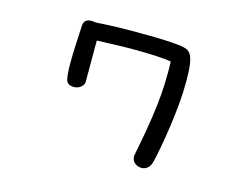

<svg xmlns="http://www.w3.org/2000/svg" viewBox="-76 -489 956 742"><g transform="rotate(15 402.5 -118.0)"><path d="M175.8 -338.9Q176.8 -354.5 185.5 -360.4Q194.3 -366.2 207 -366.2Q211.9 -366.2 215.8 -365.7Q219.7 -365.2 224.6 -364.3Q236.3 -365.2 255.9 -366.2Q275.4 -367.2 299.3 -368.2Q323.2 -369.1 350.6 -369.1Q377.9 -369.1 405.3 -369.1Q431.6 -369.1 457.5 -368.7Q483.4 -368.2 504.4 -367.2Q525.4 -366.2 541 -364.7Q556.6 -363.3 564.5 -362.3Q578.1 -360.4 588.9 -356Q599.6 -351.6 606.9 -338.9Q614.3 -326.2 617.7 -301.3Q621.1 -276.4 621.1 -232.4Q621.1 -189.5 616.7 -142.1Q612.3 -94.7 606 -50.8Q599.6 -6.8 592.8 30.8Q585.9 68.4 580.1 92.8Q575.2 115.2 564 124Q552.7 132.8 540 132.8Q524.4 132.8 512.7 123Q501 113.3 501 96.7Q501 91.8 502 88.9Q510.7 44.9 518.1 3.4Q525.4 -38.1 531.2 -78.6Q537.1 -119.1 540.5 -160.6Q543.9 -202.1 543.9 -247.1Q543.9 -258.8 543.9 -270.5Q543.9 -282.2 543 -293.9Q519.5 -297.9 480 -299.8Q440.4 -301.8 396.5 -301.8Q352.5 -301.8 311.5 -300.3Q270.5 -298.8 246.1 -297.9V-133.8Q246.1 -120.1 233.9 -110.8Q221.7 -101.6 207 -101.6Q178.7 -101.6 174.3 -124.5Q169.9 -147.5 169.9 -187.5Q169.9 -223.6 171.9 -262.7Q173.8 -301.8 175.8 -338.9Z"/></g></svg>

Font: Hi Melody
Style: Regular
Weight: 400
Designer: YoonDesign Inc.
Foundry: YoonDesign Inc.
Version: Version 3.00